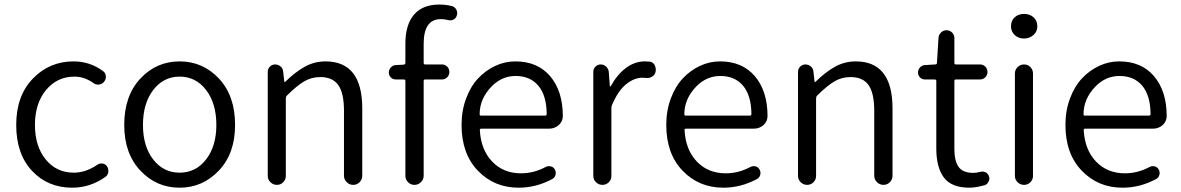

<svg xmlns="http://www.w3.org/2000/svg" viewBox="-20 -829 5294 861"><path d="M303.7 12.7Q194.3 12.7 123.5 -63Q52.7 -138.7 52.7 -268.6Q52.7 -399.4 127.4 -476.6Q202.1 -553.7 309.6 -553.7Q382.8 -553.7 441.4 -510.7Q453.1 -502.9 454.6 -488.3Q456.1 -473.6 446.3 -461.9Q437.5 -451.2 423.3 -449.7Q409.2 -448.2 398.4 -457Q358.4 -485.4 313.5 -485.4Q236.3 -485.4 186.5 -425.3Q136.7 -365.2 136.7 -269Q136.7 -172.9 185.1 -113.8Q233.4 -54.7 310.5 -54.7Q364.3 -54.7 416 -89.8Q426.8 -97.7 439.9 -95.7Q453.1 -93.8 460 -83Q465.8 -74.2 465.8 -63.5Q465.8 -60.5 465.8 -57.6Q463.9 -43.9 453.1 -36.1Q384.8 12.7 303.7 12.7Z M537.1 -268.6Q537.1 -399.4 609.4 -476.6Q681.6 -553.7 785.6 -553.7Q889.6 -553.7 961.9 -476.6Q1034.2 -399.4 1034.2 -268.6Q1034.2 -140.6 961.4 -64Q888.7 12.7 785.2 12.7Q681.6 12.7 609.4 -64Q537.1 -140.6 537.1 -268.6ZM950.2 -268.6Q950.2 -365.2 904.3 -425.3Q858.4 -485.4 785.6 -485.4Q712.9 -485.4 667 -425.3Q621.1 -365.2 621.1 -268.6Q621.1 -172.9 667 -113.8Q712.9 -54.7 785.6 -54.7Q858.4 -54.7 904.3 -114.3Q950.2 -173.8 950.2 -268.6Z M1180.7 -40V-506.8Q1180.7 -520.5 1190.4 -530.3Q1200.2 -540 1213.9 -540Q1227.5 -540 1238.3 -530.8Q1249 -521.5 1250 -506.8L1254.9 -462.9Q1254.9 -460.9 1256.3 -460.9Q1257.8 -460.9 1258.8 -461.9Q1303.7 -505.9 1346.7 -529.8Q1389.6 -553.7 1439.5 -553.7Q1604.5 -553.7 1604.5 -342.8V-41Q1604.5 -24.4 1592.8 -12.2Q1581.1 0 1564 0Q1546.9 0 1534.7 -12.2Q1522.5 -24.4 1522.5 -41V-333Q1522.5 -411.1 1497.1 -447.3Q1471.7 -483.4 1416 -483.4Q1376 -483.4 1342.8 -463.4Q1309.6 -443.4 1266.6 -400.4Q1261.7 -395.5 1261.7 -387.7V-40Q1261.7 -23.4 1250 -11.7Q1238.3 0 1221.7 0Q1205.1 0 1192.9 -11.7Q1180.7 -23.4 1180.7 -40Z M2006.8 -801.8Q2019.5 -797.9 2026.4 -786.1Q2030.3 -778.3 2030.3 -769.5Q2030.3 -764.6 2028.3 -759.8Q2025.4 -747.1 2013.7 -741.2Q2002 -735.4 1988.3 -739.3Q1972.7 -743.2 1957 -743.2Q1879.9 -743.2 1879.9 -632.8V-546.9Q1879.9 -540 1886.7 -540H1961.9Q1975.6 -540 1985.4 -530.3Q1995.1 -520.5 1995.1 -506.3Q1995.1 -492.2 1985.4 -482.4Q1975.6 -472.7 1961.9 -472.7H1886.7Q1879.9 -472.7 1879.9 -465.8V-41Q1879.9 -24.4 1867.7 -12.2Q1855.5 0 1838.4 0Q1821.3 0 1809.6 -12.2Q1797.9 -24.4 1797.9 -41V-465.8Q1797.9 -472.7 1790 -472.7H1754.9Q1741.2 -472.7 1732.4 -481.9Q1723.6 -491.2 1723.6 -503.9Q1723.6 -516.6 1732.4 -526.4Q1741.2 -536.1 1753.9 -537.1L1790 -539.1Q1797.9 -540 1797.9 -546.9V-633.8Q1797.9 -717.8 1836.4 -763.2Q1875 -808.6 1950.2 -808.6Q1978.5 -808.6 2006.8 -801.8Z M2305.7 12.7Q2196.3 12.7 2123 -63.5Q2049.8 -139.6 2049.8 -268.6Q2049.8 -333 2070.3 -387.7Q2090.8 -442.4 2124.5 -478Q2158.2 -513.7 2201.2 -533.7Q2244.1 -553.7 2291 -553.7Q2389.6 -553.7 2446.3 -488.3Q2503.9 -420.9 2503.9 -308.6Q2503.9 -285.2 2486.3 -268.6Q2467.8 -252 2442.4 -252H2138.7Q2130.9 -252 2131.8 -245.1Q2136.7 -157.2 2187 -104.5Q2237.3 -51.8 2316.4 -51.8Q2374 -51.8 2426.8 -80.1Q2437.5 -85.9 2449.7 -83Q2461.9 -80.1 2467.8 -69.3Q2474.6 -57.6 2471.2 -44.9Q2467.8 -32.2 2457 -26.4Q2384.8 12.7 2305.7 12.7ZM2130.9 -316.4Q2130.9 -310.5 2137.7 -310.5H2424.8Q2431.6 -310.5 2431.6 -318.4Q2431.6 -318.4 2431.6 -318.4Q2430.7 -401.4 2394 -444.8Q2357.4 -488.3 2292 -488.3Q2231.4 -488.3 2185.5 -442.4Q2130.9 -386.7 2130.9 -316.4Z M2640.6 -40V-506.8Q2640.6 -520.5 2650.4 -530.3Q2660.2 -540 2673.8 -540Q2687.5 -540 2697.8 -530.8Q2708 -521.5 2710 -506.8L2714.8 -442.4Q2714.8 -441.4 2716.3 -441.4Q2717.8 -441.4 2718.8 -442.4Q2747.1 -494.1 2786.6 -523.9Q2826.2 -553.7 2871.1 -553.7Q2883.8 -553.7 2893.6 -552.7Q2908.2 -550.8 2916 -537.1Q2920.9 -527.3 2920.9 -516.6Q2920.9 -511.7 2919.9 -506.8Q2917 -493.2 2904.3 -485.4Q2891.6 -477.5 2877 -479.5Q2869.1 -480.5 2861.3 -480.5Q2823.2 -480.5 2787.1 -450.7Q2751 -420.9 2724.6 -358.4Q2721.7 -352.5 2721.7 -344.7V-40Q2721.7 -23.4 2710 -11.7Q2698.2 0 2681.6 0Q2665 0 2652.8 -11.7Q2640.6 -23.4 2640.6 -40Z M3223.6 12.7Q3114.3 12.7 3041 -63.5Q2967.8 -139.6 2967.8 -268.6Q2967.8 -333 2988.3 -387.7Q3008.8 -442.4 3042.5 -478Q3076.2 -513.7 3119.1 -533.7Q3162.1 -553.7 3209 -553.7Q3307.6 -553.7 3364.3 -488.3Q3421.9 -420.9 3421.9 -308.6Q3421.9 -285.2 3404.3 -268.6Q3385.7 -252 3360.4 -252H3056.6Q3048.8 -252 3049.8 -245.1Q3054.7 -157.2 3105 -104.5Q3155.3 -51.8 3234.4 -51.8Q3292 -51.8 3344.7 -80.1Q3355.5 -85.9 3367.7 -83Q3379.9 -80.1 3385.7 -69.3Q3392.6 -57.6 3389.2 -44.9Q3385.7 -32.2 3375 -26.4Q3302.7 12.7 3223.6 12.7ZM3048.8 -316.4Q3048.8 -310.5 3055.7 -310.5H3342.8Q3349.6 -310.5 3349.6 -318.4Q3349.6 -318.4 3349.6 -318.4Q3348.6 -401.4 3312 -444.8Q3275.4 -488.3 3210 -488.3Q3149.4 -488.3 3103.5 -442.4Q3048.8 -386.7 3048.8 -316.4Z M3558.6 -40V-506.8Q3558.6 -520.5 3568.4 -530.3Q3578.1 -540 3591.8 -540Q3605.5 -540 3616.2 -530.8Q3627 -521.5 3627.9 -506.8L3632.8 -462.9Q3632.8 -460.9 3634.3 -460.9Q3635.7 -460.9 3636.7 -461.9Q3681.6 -505.9 3724.6 -529.8Q3767.6 -553.7 3817.4 -553.7Q3982.4 -553.7 3982.4 -342.8V-41Q3982.4 -24.4 3970.7 -12.2Q3959 0 3941.9 0Q3924.8 0 3912.6 -12.2Q3900.4 -24.4 3900.4 -41V-333Q3900.4 -411.1 3875 -447.3Q3849.6 -483.4 3793.9 -483.4Q3753.9 -483.4 3720.7 -463.4Q3687.5 -443.4 3644.5 -400.4Q3639.6 -395.5 3639.6 -387.7V-40Q3639.6 -23.4 3627.9 -11.7Q3616.2 0 3599.6 0Q3583 0 3570.8 -11.7Q3558.6 -23.4 3558.6 -40Z M4327.1 12.7Q4247.1 12.7 4212.9 -32.7Q4178.7 -78.1 4178.7 -163.1V-465.8Q4178.7 -472.7 4170.9 -472.7H4127Q4114.3 -472.7 4105.5 -481.9Q4096.7 -491.2 4096.7 -503.9Q4096.7 -516.6 4105.5 -526.4Q4114.3 -536.1 4127 -537.1L4173.8 -540Q4181.6 -540 4181.6 -546.9L4188.5 -658.2Q4189.5 -672.9 4199.7 -683.1Q4210 -693.4 4224.6 -693.4Q4239.3 -693.4 4249.5 -683.1Q4259.8 -672.9 4259.8 -658.2V-546.9Q4259.8 -540 4266.6 -540H4375Q4388.7 -540 4398.4 -530.3Q4408.2 -520.5 4408.2 -506.3Q4408.2 -492.2 4398.4 -482.4Q4388.7 -472.7 4375 -472.7H4266.6Q4259.8 -472.7 4259.8 -465.8V-160.2Q4259.8 -107.4 4278.8 -80.6Q4297.9 -53.7 4344.7 -53.7Q4358.4 -53.7 4377 -58.6Q4389.6 -61.5 4400.9 -55.7Q4412.1 -49.8 4415 -37.1Q4417 -33.2 4417 -28.3Q4417 -20.5 4412.1 -12.7Q4406.2 -1 4393.6 2Q4354.5 12.7 4327.1 12.7Z M4531.2 -40V-499Q4531.2 -516.6 4543.5 -528.3Q4555.7 -540 4572.3 -540Q4588.9 -540 4600.6 -528.3Q4612.3 -516.6 4612.3 -499V-40Q4612.3 -23.4 4600.6 -11.7Q4588.9 0 4572.3 0Q4555.7 0 4543.5 -11.7Q4531.2 -23.4 4531.2 -40ZM4572.3 -656.2Q4546.9 -656.2 4530.3 -671.9Q4513.7 -687.5 4513.7 -710.9Q4513.7 -736.3 4530.3 -751.5Q4546.9 -766.6 4572.3 -766.6Q4597.7 -766.6 4614.7 -751.5Q4631.8 -736.3 4631.8 -710.9Q4631.8 -687.5 4614.3 -671.9Q4596.7 -656.2 4572.3 -656.2Z M5013.7 12.7Q4904.3 12.7 4831.1 -63.5Q4757.8 -139.6 4757.8 -268.6Q4757.8 -333 4778.3 -387.7Q4798.8 -442.4 4832.5 -478Q4866.2 -513.7 4909.2 -533.7Q4952.1 -553.7 4999 -553.7Q5097.7 -553.7 5154.3 -488.3Q5211.9 -420.9 5211.9 -308.6Q5211.9 -285.2 5194.3 -268.6Q5175.8 -252 5150.4 -252H4846.7Q4838.9 -252 4839.8 -245.1Q4844.7 -157.2 4895 -104.5Q4945.3 -51.8 5024.4 -51.8Q5082 -51.8 5134.8 -80.1Q5145.5 -85.9 5157.7 -83Q5169.9 -80.1 5175.8 -69.3Q5182.6 -57.6 5179.2 -44.9Q5175.8 -32.2 5165 -26.4Q5092.8 12.7 5013.7 12.7ZM4838.9 -316.4Q4838.9 -310.5 4845.7 -310.5H5132.8Q5139.6 -310.5 5139.6 -318.4Q5139.6 -318.4 5139.6 -318.4Q5138.7 -401.4 5102.1 -444.8Q5065.4 -488.3 5000 -488.3Q4939.5 -488.3 4893.6 -442.4Q4838.9 -386.7 4838.9 -316.4Z"/></svg>

Font: Gen Jyuu Gothic Normal
Style: Regular
Weight: 300
Designer: [Source Han Sans]
Ryoko NISHIZUKA  (kana & ideographs); Paul D. Hunt (Latin, Greek & Cyrillic); Wenlong ZHANG  (bopomofo
Version: Version 1.002.20150607